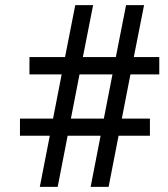

<svg xmlns="http://www.w3.org/2000/svg" viewBox="-20 -731 656 751"><path d="M257.3 -267.1H386.2L419.9 -439.9H291ZM373.5 -200.2H244.6L205.6 0H135.7L174.8 -200.2H58.1V-267.1H187.5L221.2 -439.9H95.2V-507.8H234.4L274.4 -710.9H344.2L304.2 -507.8H433.1L473.1 -710.9H543.5L503.4 -507.8H603V-439.9H490.2L456.5 -267.1H566.4V-200.2H443.8L404.8 0H334.5Z"/></svg>

Font: RobotoDraft
Style: Regular
Weight: 400
Version: Version 2.001101; 2014